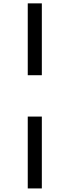

<svg xmlns="http://www.w3.org/2000/svg" viewBox="-20 -835 405 1118"><path d="M141.6 -815.4H223.6V-397H141.6ZM141.6 -156.2H223.6V262.2H141.6Z"/></svg>

Font: NoticiaText-BoldItalic
Style: Bold Italic
Weight: 700
Italic angle: -8°
Designer: JM Sole
Foundry: JM Sole
Version: Version 1.003